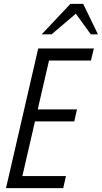

<svg xmlns="http://www.w3.org/2000/svg" viewBox="-20 -970 525 990"><path d="M11 0 177 -720H247L81 0ZM53 0 67 -62H320L306 0ZM132 -344 146 -406H377L363 -344ZM204 -658 219 -720H464L449 -658ZM195 -793 343 -950H409L485 -793H448L349 -930H407L246 -793Z"/></svg>

Font: Instrument Sans Condensed
Style: Italic
Weight: 400
Width: 3
Italic angle: -13°
Designer: Rodrigo Fuenzalida
Foundry: fragTYPE
Version: Version 1.000;gftools[0.9.28]